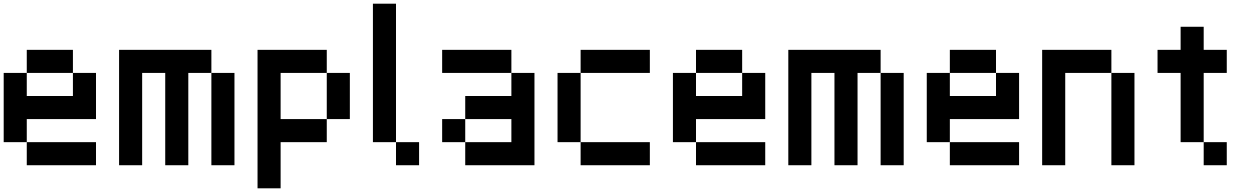

<svg xmlns="http://www.w3.org/2000/svg" viewBox="-20 -895 6790 1040"><path d="M0 -125V-500H125V-375H375V-500H500V-250H125V-125ZM125 -125H500V0H125ZM125 -500V-625H375V-500Z M625 0V-625H1125V-500H1000V0H875V-500H750V0ZM1125 0V-500H1250V0Z M1375 125V-625H1750V-500H1500V-250H1750V-125H1500V125ZM1875 -250H1750V-500H1875Z M2000 -125V-875H2125V-125ZM2125 -125H2250V0H2125Z M2375 -125V-250H2500V-125ZM2375 -500V-625H2750V-500ZM2500 -250V-375H2750V-500H2875V0H2500V-125H2750V-250Z M3000 -125V-500H3125V-125ZM3500 -125V0H3125V-125ZM3500 -625V-500H3125V-625Z M3625 -125V-500H3750V-375H4000V-500H4125V-250H3750V-125ZM3750 -125H4125V0H3750ZM3750 -500V-625H4000V-500Z M4250 0V-625H4750V-500H4625V0H4500V-500H4375V0ZM4750 0V-500H4875V0Z M5000 -125V-500H5125V-375H5375V-500H5500V-250H5125V-125ZM5125 -125H5500V0H5125ZM5125 -500V-625H5375V-500Z M5625 0V-625H6000V-500H5750V0ZM6125 0H6000V-500H6125Z M6250 -500V-625H6375V-750H6500V-625H6625V-500H6500V-125H6375V-500ZM6500 -125H6625V0H6500Z"/></svg>

Font: Galmuri7 Regular
Style: Regular
Weight: 400
Designer: Lee Minseo (quiple)
Version: Version 2.399;hotconv 1.1.1;makeotfexe 2.6.0 DEVELOPMENT